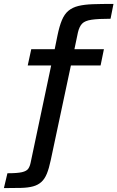

<svg xmlns="http://www.w3.org/2000/svg" viewBox="-78 -762 601 983"><path d="M-58 201 -40 125Q11 125 34.5 119.5Q58 114 66.5 102Q75 90 79 70L184 -427H64L82 -510H202L216 -579Q226 -628 239 -659Q252 -690 272.5 -707Q293 -724 323.5 -731.5Q354 -739 398 -740.5Q442 -742 503 -742L488 -666Q425 -666 391 -661Q357 -656 342.5 -641Q328 -626 321 -596L303 -510H454L437 -427H285L182 57Q173 100 162 127Q151 154 134 169.5Q117 185 92 192Q67 199 30.5 200Q-6 201 -58 201Z"/></svg>

Font: Saira Expanded Medium
Style: Italic
Weight: 500
Width: 7
Italic angle: -12°
Designer: Hector Gatti with collaboration of the Omnibus-Type team
Foundry: Omnibus-Type
Version: Version 1.101